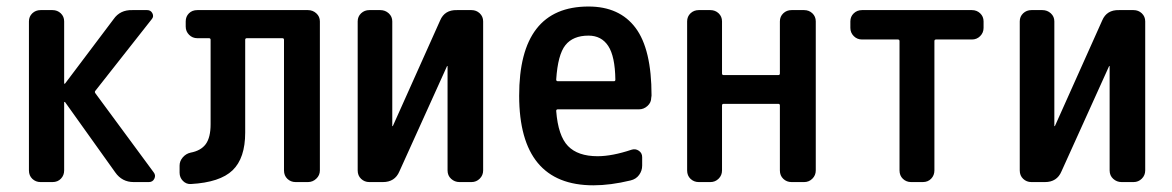

<svg xmlns="http://www.w3.org/2000/svg" viewBox="-20 -550 3540 580"><path d="M102.5 0Q87.9 0 77.6 -9.8Q67.4 -19.5 67.4 -35.2V-485.4Q67.4 -500 77.6 -509.8Q87.9 -519.5 102.5 -519.5H138.7Q153.3 -519.5 163.6 -509.8Q173.8 -500 173.8 -485.4V-297.9Q173.8 -296.9 174.8 -296.9L176.8 -297.9L323.2 -492.2Q342.8 -520.5 379.9 -519.5H424.8Q435.5 -519.5 440.4 -509.8Q445.3 -500 438.5 -492.2L268.6 -276.4Q264.6 -272.5 268.6 -267.6L444.3 -29.3Q451.2 -20.5 446.3 -10.3Q441.4 0 429.7 0H383.8Q348.6 0 328.1 -29.3L176.8 -241.2Q175.8 -242.2 174.8 -242.2Q173.8 -242.2 173.8 -241.2V-35.2Q173.8 -20.5 164.1 -10.3Q154.3 0 138.7 0Z M556.6 5.9Q543 6.8 532.7 -3.4Q522.5 -13.7 522.5 -28.3V-49.8Q522.5 -63.5 532.2 -74.7Q542 -85.9 555.7 -88.9Q586.9 -94.7 601.6 -114.7Q616.2 -134.8 616.2 -174.8V-429.7Q616.2 -434.6 611.3 -434.6H576.2Q561.5 -434.6 551.3 -444.8Q541 -455.1 541 -469.7V-485.4Q541 -500 550.8 -509.8Q560.5 -519.5 576.2 -519.5H910.2Q924.8 -519.5 935.5 -509.8Q946.3 -500 946.3 -485.4V-35.2Q946.3 -20.5 935.5 -10.3Q924.8 0 910.2 0H873Q858.4 0 848.1 -9.8Q837.9 -19.5 837.9 -35.2V-429.7Q837.9 -434.6 833 -434.6H725.6Q720.7 -434.6 720.7 -429.7V-149.4Q720.7 -72.3 682.6 -35.6Q644.5 1 556.6 5.9Z M1095.7 0Q1081.1 0 1070.8 -9.8Q1060.5 -19.5 1060.5 -35.2V-485.4Q1060.5 -500 1070.8 -509.8Q1081.1 -519.5 1095.7 -519.5H1128.9Q1143.6 -519.5 1154.3 -509.8Q1165 -500 1165 -485.4V-169.9Q1165 -168.9 1166 -168.9Q1167 -168.9 1167 -169.9L1309.6 -488.3Q1323.2 -520.5 1360.4 -519.5H1404.3Q1418.9 -519.5 1429.2 -509.8Q1439.5 -500 1439.5 -485.4V-35.2Q1439.5 -20.5 1429.2 -10.3Q1418.9 0 1404.3 0H1368.2Q1353.5 0 1342.8 -9.8Q1332 -19.5 1332 -35.2V-349.6Q1332 -350.6 1331.1 -350.6Q1330.1 -350.6 1330.1 -349.6L1186.5 -32.2Q1172.9 0 1136.7 0Z M1757.8 -442.4Q1710.9 -442.4 1688 -413.6Q1665 -384.8 1660.2 -309.6Q1660.2 -304.7 1665 -304.7H1835Q1838.9 -304.7 1838.9 -309.6Q1837.9 -379.9 1817.4 -411.1Q1796.9 -442.4 1757.8 -442.4ZM1772.5 9.8Q1548.8 9.8 1548.3 -260.3Q1547.9 -530.3 1757.8 -530.3Q1851.6 -530.3 1899.9 -465.8Q1948.2 -401.4 1948.2 -261.7Q1948.2 -260.7 1947.8 -258.3Q1947.3 -255.9 1947.3 -254.9Q1947.3 -240.2 1936 -230Q1924.8 -219.7 1910.2 -219.7H1665Q1660.2 -219.7 1660.2 -214.8Q1666 -139.6 1695.8 -108.9Q1725.6 -78.1 1785.2 -78.1Q1829.1 -78.1 1887.7 -97.7Q1899.4 -101.6 1909.7 -94.7Q1919.9 -87.9 1919.9 -75.2V-49.8Q1919.9 -34.2 1910.6 -21.5Q1901.4 -8.8 1884.8 -4.9Q1824.2 9.8 1772.5 9.8Z M2090.8 0Q2076.2 0 2065.9 -9.8Q2055.7 -19.5 2055.7 -35.2V-485.4Q2055.7 -500 2065.9 -509.8Q2076.2 -519.5 2090.8 -519.5H2126Q2140.6 -519.5 2150.9 -509.8Q2161.1 -500 2161.1 -485.4V-328.1Q2161.1 -323.2 2166 -323.2H2331.1Q2335.9 -323.2 2335.9 -328.1V-485.4Q2335.9 -500 2346.2 -509.8Q2356.4 -519.5 2371.1 -519.5H2409.2Q2423.8 -519.5 2434.1 -509.8Q2444.3 -500 2444.3 -485.4V-35.2Q2444.3 -20.5 2434.1 -10.3Q2423.8 0 2409.2 0H2371.1Q2356.4 0 2346.2 -9.8Q2335.9 -19.5 2335.9 -35.2V-231.4Q2335.9 -236.3 2331.1 -236.3H2166Q2161.1 -236.3 2161.1 -231.4V-35.2Q2161.1 -20.5 2150.9 -10.3Q2140.6 0 2126 0Z M2584 -430.7Q2569.3 -430.7 2559.1 -440.9Q2548.8 -451.2 2548.8 -465.8V-485.4Q2548.8 -500 2559.1 -509.8Q2569.3 -519.5 2584 -519.5H2916Q2930.7 -519.5 2940.9 -509.8Q2951.2 -500 2951.2 -485.4V-465.8Q2951.2 -451.2 2940.9 -440.9Q2930.7 -430.7 2916 -430.7H2807.6Q2802.7 -430.7 2802.7 -425.8V-35.2Q2802.7 -20.5 2793 -10.3Q2783.2 0 2767.6 0H2732.4Q2717.8 0 2707.5 -9.8Q2697.3 -19.5 2697.3 -35.2V-425.8Q2697.3 -430.7 2692.4 -430.7Z M3095.7 0Q3081.1 0 3070.8 -9.8Q3060.5 -19.5 3060.5 -35.2V-485.4Q3060.5 -500 3070.8 -509.8Q3081.1 -519.5 3095.7 -519.5H3128.9Q3143.6 -519.5 3154.3 -509.8Q3165 -500 3165 -485.4V-169.9Q3165 -168.9 3166 -168.9Q3167 -168.9 3167 -169.9L3309.6 -488.3Q3323.2 -520.5 3360.4 -519.5H3404.3Q3418.9 -519.5 3429.2 -509.8Q3439.5 -500 3439.5 -485.4V-35.2Q3439.5 -20.5 3429.2 -10.3Q3418.9 0 3404.3 0H3368.2Q3353.5 0 3342.8 -9.8Q3332 -19.5 3332 -35.2V-349.6Q3332 -350.6 3331.1 -350.6Q3330.1 -350.6 3330.1 -349.6L3186.5 -32.2Q3172.9 0 3136.7 0Z"/></svg>

Font: Rounded-L Mgen+ 1m medium
Style: Regular
Weight: 500
Designer: [Source Han Sans]
Ryoko NISHIZUKA  (kana & ideographs); Paul D. Hunt (Latin, Greek & Cyrillic); Wenlong ZHANG  (bopomofo
Version: Version 1.059.20150602